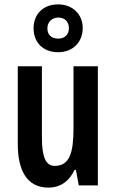

<svg xmlns="http://www.w3.org/2000/svg" viewBox="-20 -911 528 875"><path d="M245 -673C313 -673 357 -720 357 -783C357 -846 311 -891 245 -891C176 -891 133 -846 133 -782C133 -718 176 -673 245 -673ZM246 -735C213 -735 196 -753 196 -782C196 -811 217 -831 246 -831C276 -831 294 -811 294 -782C294 -753 274 -735 246 -735ZM426 -609H315V-327C315 -214 297 -155 229 -155C188 -155 171 -197 171 -284V-609H61V-255C61 -132 104 -56 201 -56C254 -56 295 -84 320 -137H326L339 -66H426Z"/></svg>

Font: Noto Sans Malayalam UI ExtraCondensed SemiBold
Style: Regular
Weight: 600
Width: 2
Designer: Jelle Bosma - Monotype Design Team
Foundry: Monotype Imaging Inc.
Version: Version 2.104